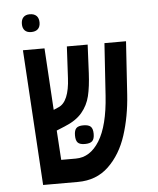

<svg xmlns="http://www.w3.org/2000/svg" viewBox="-54 -813 708 860"><g transform="rotate(-5 300.0 -383.5)"><path d="M67.5 -609H164.5L181.5 -331L203.5 -340.5Q228 -350.5 241.5 -382.8Q255 -415 257.5 -467L265 -609H358.5L352.5 -481.5Q349.5 -420 339.5 -378.8Q329.5 -337.5 302.5 -305.5Q275.5 -273.5 224.5 -253L187 -237.5L195.5 -105H261.5Q326 -105 367.8 -172.5Q409.5 -240 418.5 -373.5L434 -609H531L515.5 -371Q509 -272.5 482 -189Q455 -105.5 400 -52.8Q345 0 261.5 0H105ZM266.5 -208.5Q266.5 -231.5 275.8 -241Q285 -250.5 307.5 -250.5Q331 -250.5 340.8 -241Q350.5 -231.5 350.5 -208.5Q350.5 -185.5 340.8 -176Q331 -166.5 307.5 -166.5Q285 -166.5 275.8 -176Q266.5 -185.5 266.5 -208.5ZM73 -726.5Q73 -746 83 -756.5Q93 -767 111.5 -767Q131.5 -767 142 -756.5Q152.5 -746 152.5 -726.5Q152.5 -707.5 142 -697.2Q131.5 -687 111.5 -687Q93 -687 83 -697.2Q73 -707.5 73 -726.5Z"/></g></svg>

Font: JuliaMono Medium
Style: Regular
Weight: 500
Monospace: yes
Designer: cormullion
Foundry: corm
Version: Version 0.054; ttfautohint (v1.8.4)